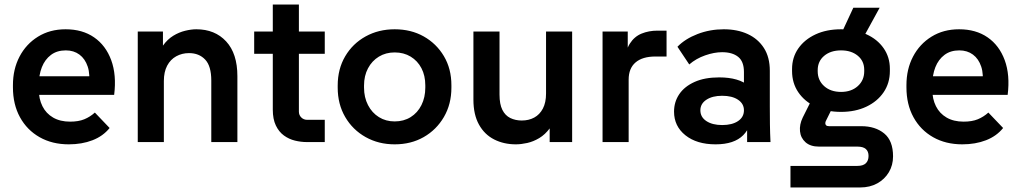

<svg xmlns="http://www.w3.org/2000/svg" viewBox="-20 -626 4497 846"><path d="M283 10Q210 10 154.5 -21.5Q99 -53 68 -109.5Q37 -166 37 -241V-251Q37 -321 66 -376.5Q95 -432 147.5 -464.5Q200 -497 269 -497Q343 -497 394.5 -461.5Q446 -426 470 -361Q494 -296 483 -208H120V-290H422L371 -248Q378 -298 366.5 -332.5Q355 -367 330 -385.5Q305 -404 270 -404Q231 -404 204.5 -384Q178 -364 164.5 -330Q151 -296 151 -251V-231Q151 -190 167 -158Q183 -126 214 -108Q245 -90 289 -90Q326 -90 351.5 -100.5Q377 -111 398 -130L463 -62Q434 -26 387.5 -8Q341 10 283 10Z M587 0V-487H698V-353H667Q678 -397 698 -425Q718 -453 743.5 -468.5Q769 -484 796 -490.5Q823 -497 845 -497Q927 -497 976.5 -443.5Q1026 -390 1026 -290V0H911V-271Q911 -335 884 -363.5Q857 -392 813 -392Q782 -392 756.5 -378Q731 -364 716.5 -336.5Q702 -309 702 -269V0Z M1332 0Q1306 0 1279.5 -6.5Q1253 -13 1231 -29Q1209 -45 1195.5 -73Q1182 -101 1182 -143V-606H1297V-134Q1297 -119 1307.5 -108.5Q1318 -98 1334 -98H1411V0ZM1100 -389V-487H1411V-389Z M1719 10Q1648 10 1591 -22Q1534 -54 1501 -110.5Q1468 -167 1468 -240V-249Q1468 -322 1501 -378Q1534 -434 1591 -465.5Q1648 -497 1719 -497Q1791 -497 1847 -465.5Q1903 -434 1936 -378.5Q1969 -323 1969 -250V-240Q1969 -167 1936 -110.5Q1903 -54 1847 -22Q1791 10 1719 10ZM1719 -91Q1759 -91 1789.5 -110Q1820 -129 1837 -163Q1854 -197 1854 -240V-250Q1854 -293 1837 -325.5Q1820 -358 1789.5 -376.5Q1759 -395 1719 -395Q1680 -395 1649.5 -376.5Q1619 -358 1601.5 -325Q1584 -292 1584 -249V-240Q1584 -197 1601.5 -163Q1619 -129 1649.5 -110Q1680 -91 1719 -91Z M2253 10Q2200 10 2157.5 -11.5Q2115 -33 2090.5 -77Q2066 -121 2066 -187V-487H2181V-209Q2181 -167 2193.5 -142Q2206 -117 2228.5 -106Q2251 -95 2279 -95Q2310 -95 2334 -108Q2358 -121 2372 -147.5Q2386 -174 2386 -214V-487H2501V0H2402V-134H2434Q2424 -90 2403 -61.5Q2382 -33 2356 -17.5Q2330 -2 2303 4Q2276 10 2253 10Z M2635 0V-487H2746V-346L2732 -347Q2735 -402 2755 -433.5Q2775 -465 2807 -478Q2839 -491 2877 -491H2917V-377H2868Q2811 -377 2780.5 -351Q2750 -325 2750 -275V0Z M3272 0V-164L3258 -206V-309Q3258 -355 3232.5 -375.5Q3207 -396 3162 -396Q3127 -396 3087 -382Q3047 -368 3017 -342L2965 -420Q2999 -455 3053.5 -476Q3108 -497 3169 -497Q3229 -497 3274.5 -476Q3320 -455 3346 -414.5Q3372 -374 3372 -314V-157Q3372 -117 3372.5 -78.5Q3373 -40 3375 0ZM3133 10Q3050 10 3000 -30Q2950 -70 2950 -134Q2950 -177 2973 -211Q2996 -245 3040.5 -265Q3085 -285 3149 -285Q3236 -285 3280.5 -246.5Q3325 -208 3325 -145H3295Q3295 -71 3255 -30.5Q3215 10 3133 10ZM3162 -75Q3206 -75 3232 -92.5Q3258 -110 3258 -140Q3258 -169 3232 -186.5Q3206 -204 3162 -204Q3119 -204 3092.5 -186.5Q3066 -169 3066 -140Q3066 -110 3092.5 -92.5Q3119 -75 3162 -75Z M3463 200V105H3758Q3783 105 3795 93.5Q3807 82 3807 61Q3807 41 3795 30.5Q3783 20 3758 20H3589Q3551 20 3529.5 1Q3508 -18 3505 -47.5Q3502 -77 3517 -108L3566 -206L3663 -182L3620 -95Q3617 -90 3616.5 -84Q3616 -78 3620 -74Q3624 -70 3633 -70H3775Q3837 -70 3876 -38Q3915 -6 3915 63Q3915 102 3896.5 133Q3878 164 3845.5 182Q3813 200 3770 200ZM3662 -424 3740 -592H3856L3764 -424ZM3686 -133Q3622 -133 3573.5 -156Q3525 -179 3497.5 -219.5Q3470 -260 3470 -313V-322Q3470 -373 3497.5 -412.5Q3525 -452 3573.5 -474.5Q3622 -497 3686 -497Q3749 -497 3797.5 -475Q3846 -453 3873.5 -413.5Q3901 -374 3901 -323V-313Q3901 -260 3873.5 -219.5Q3846 -179 3797.5 -156Q3749 -133 3686 -133ZM3686 -221Q3731 -221 3759.5 -246.5Q3788 -272 3788 -312V-318Q3788 -357 3759.5 -380.5Q3731 -404 3686 -404Q3640 -404 3611.5 -380Q3583 -356 3583 -317V-312Q3583 -272 3611.5 -246.5Q3640 -221 3686 -221Z M4220 10Q4147 10 4091.5 -21.5Q4036 -53 4005 -109.5Q3974 -166 3974 -241V-251Q3974 -321 4003 -376.5Q4032 -432 4084.5 -464.5Q4137 -497 4206 -497Q4280 -497 4331.5 -461.5Q4383 -426 4407 -361Q4431 -296 4420 -208H4057V-290H4359L4308 -248Q4315 -298 4303.5 -332.5Q4292 -367 4267 -385.5Q4242 -404 4207 -404Q4168 -404 4141.5 -384Q4115 -364 4101.5 -330Q4088 -296 4088 -251V-231Q4088 -190 4104 -158Q4120 -126 4151 -108Q4182 -90 4226 -90Q4263 -90 4288.5 -100.5Q4314 -111 4335 -130L4400 -62Q4371 -26 4324.5 -8Q4278 10 4220 10Z"/></svg>

Font: SUSE SemiBold
Style: Regular
Weight: 600
Designer: Rene Bieder
Foundry: SUSE
Version: Version 1.000